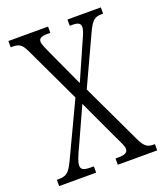

<svg xmlns="http://www.w3.org/2000/svg" viewBox="-133 -803 762 892"><g transform="rotate(-20 248.0 -357.0)"><path d="M5 0H188V-31H172C135 -31 125 -40 125 -57C125 -75 134 -98 157 -146L237 -322L325 -133C348 -85 356 -70 356 -57C356 -40 344 -31 310 -31H295V0H490V-31H482C454 -31 439 -40 419 -82L279 -378L392 -622C416 -673 430 -683 464 -683H471V-714H306V-683H318C348 -683 359 -676 359 -658C359 -641 349 -621 337 -594L259 -417L177 -595C165 -621 153 -647 153 -659C153 -673 160 -683 196 -683H210V-714H14V-683H22C57 -683 70 -674 89 -632L217 -361L89 -90C65 -41 52 -31 11 -31H5Z"/></g></svg>

Font: Noto Serif Thai ExtraCondensed Light
Style: Regular
Weight: 300
Width: 2
Designer: Monotype Design Team
Foundry: Monotype Imaging Inc.
Version: Version 2.002